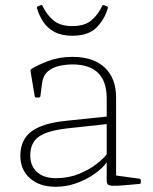

<svg xmlns="http://www.w3.org/2000/svg" viewBox="-20 -710 588 736"><path d="M193 6Q132 6 95 -26.5Q58 -59 58 -113Q58 -174 100.5 -206Q143 -238 234 -247L397 -264L396 -235L239 -218Q160 -209 128 -185.5Q96 -162 96 -114Q96 -74 122 -50.5Q148 -27 194 -27Q243 -27 283 -43.5Q323 -60 351 -82Q379 -104 390 -120L398 -106Q394 -91 376 -72Q358 -53 329.5 -35Q301 -17 266 -5.5Q231 6 193 6ZM389 -333Q389 -398 356 -430.5Q323 -463 258 -463Q231 -463 205.5 -457Q180 -451 162.5 -435.5Q145 -420 141 -390L135 -342Q134 -336 128 -336H120Q114 -336 113 -342Q109 -366 105 -389.5Q101 -413 97 -437Q96 -443 101 -446Q123 -460 164.5 -476Q206 -492 258 -492Q338 -492 381.5 -451Q425 -410 425 -336V-162H389ZM425 -162V-14L405 -40L514 -25Q520 -24 520 -18V-11Q520 -5 514 -5L459 0Q426 3 411 2Q396 1 392.5 -4Q389 -9 389 -18V-95V-100V-162ZM257 -573Q216 -573 189 -587.5Q162 -602 146 -626Q130 -650 122 -678Q120 -684 126 -686L136 -690Q142 -692 144 -686Q158 -655 184 -632.5Q210 -610 257 -610Q305 -610 331 -632.5Q357 -655 371 -686Q373 -692 379 -690L389 -686Q395 -684 393 -678Q381 -636 350 -604.5Q319 -573 257 -573Z"/></svg>

Font: Hahmlet Thin
Style: Regular
Weight: 250
Version: Version 1.002